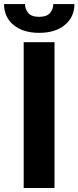

<svg xmlns="http://www.w3.org/2000/svg" viewBox="-55 -938 391 958"><path d="M217 -727.3V0H63.2V-727.3ZM210.9 -917.6H316.4Q316.1 -853 268.6 -813.6Q221.2 -774.1 140.6 -774.1Q59.7 -774.1 12.4 -813.6Q-34.8 -853 -34.8 -917.6H70Q69.6 -893.1 85.8 -873.6Q101.9 -854 140.6 -854Q178.3 -854 194.6 -873.2Q210.9 -892.4 210.9 -917.6Z"/></svg>

Font: InterMG
Style: Bold
Weight: 700
Designer: Rasmus Andersson
Foundry: rsms
Version: Version 3.019;December 26, 2023;FontCreator 15.0.0.2955 64-b